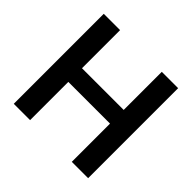

<svg xmlns="http://www.w3.org/2000/svg" viewBox="-176 -912 1097 1097"><g transform="rotate(45 372.0 -363.5)"><path d="M71.7 0H203.5V-308.9H540.5V0H672.6V-727.3H540.5V-419.4H203.5V-727.3H71.7Z"/></g></svg>

Font: Margiela Sans Semi Bold
Style: Regular
Weight: 600
Designer: Stefan Endress, Andreas Faust
Version: Version 1.100;FEAKit 1.0